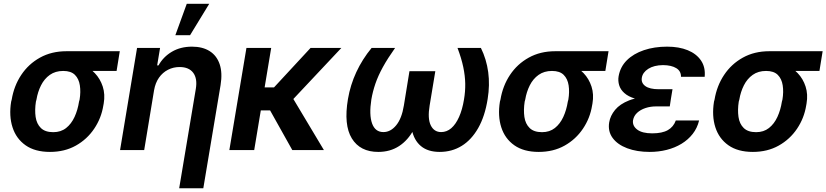

<svg xmlns="http://www.w3.org/2000/svg" viewBox="-20 -802 4416 1026"><path d="M39.6 -258.8 42.5 -269.5Q54.7 -343.3 93.5 -401.6Q132.3 -460 193.8 -494.1Q255.4 -528.3 335 -528.3Q346.7 -523.4 356 -509.5Q365.2 -495.6 379.4 -480.5Q393.6 -465.3 420.4 -456.1Q458 -441.4 486.8 -411.1Q515.6 -380.9 529.1 -339.4Q542.5 -297.9 534.2 -249L532.2 -238.3Q521.5 -170.9 483.4 -114.3Q445.3 -57.6 385.3 -23.9Q325.2 9.8 247.1 9.8Q167 9.8 116.7 -25.6Q66.4 -61 46.9 -121.8Q27.3 -182.6 39.6 -258.8ZM174.8 -269.5 171.9 -258.8Q165 -214.4 170.4 -177.2Q175.8 -140.1 198.5 -117.9Q221.2 -95.7 264.6 -95.7Q305.2 -95.7 333.3 -117.9Q361.3 -140.1 378.4 -177.2Q395.5 -214.4 402.3 -258.8L405.3 -269.5Q412.1 -311 406.7 -345.9Q401.4 -380.9 380.4 -401.9Q359.4 -422.9 317.9 -422.9Q275.9 -422.9 246.3 -401.9Q216.8 -380.9 199.2 -345.9Q181.6 -311 174.8 -269.5ZM620.1 -528.3 603 -422.9H317.9L335 -528.3Z M803.2 -319.3 750.5 0H621.6L712.4 -545.9H835.4L819.8 -452.6H827.1Q852.5 -498.5 898.7 -525.6Q944.8 -552.7 1005.9 -552.7Q1062.5 -552.7 1100.3 -528.8Q1138.2 -504.9 1153.8 -459Q1169.4 -413.1 1158.7 -347.2L1066.4 204.1H937.5L1026.4 -327.1Q1035.6 -381.8 1012.7 -412.8Q989.7 -443.8 939.5 -443.8Q906.2 -443.8 877.7 -429.2Q849.1 -414.6 829.6 -387Q810.1 -359.4 803.2 -319.3ZM917 -613.8 978 -781.7H1098.1L995.6 -613.8Z M1429.2 -545.9 1338.4 0H1205.6L1296.9 -545.9ZM1804.2 -545.9 1490.2 -211.9H1345.7L1348.1 -335H1444.3L1639.6 -545.9ZM1542 0 1416 -225.1 1532.2 -298.8 1710.9 0Z M1965.8 -545.9H2091.3Q2051.8 -490.2 2026.1 -443.6Q2000.5 -397 1986.1 -355Q1971.7 -313 1964.4 -270.5Q1951.7 -188.5 1968.3 -142.3Q1984.9 -96.2 2028.8 -96.2Q2067.4 -96.2 2097.2 -132.6Q2127 -168.9 2138.2 -238.3L2168 -421.4H2264.2L2235.4 -248Q2222.2 -168.5 2191.4 -110.6Q2160.6 -52.7 2112.8 -21.5Q2064.9 9.8 2001.5 9.8Q1904.3 9.8 1860.1 -62.3Q1815.9 -134.3 1839.4 -272.9Q1852.1 -347.7 1884 -416.5Q1916 -485.4 1965.8 -545.9ZM2424.8 -545.9H2549.8Q2579.6 -485.4 2588.9 -416.5Q2598.1 -347.7 2585.9 -272.9Q2571.3 -180.7 2535.4 -117.7Q2499.5 -54.7 2447.3 -22.5Q2395 9.8 2329.6 9.8Q2266.6 9.8 2229.2 -21.5Q2191.9 -52.7 2180.4 -110.6Q2168.9 -168.5 2182.1 -248L2210.4 -421.4H2306.2L2275.9 -238.3Q2264.2 -168.9 2281.7 -132.6Q2299.3 -96.2 2337.4 -96.2Q2367.2 -96.2 2391.4 -116.9Q2415.5 -137.7 2433.1 -177Q2450.7 -216.3 2459.5 -270.5Q2466.8 -313 2466.1 -355Q2465.3 -397 2455.6 -443.6Q2445.8 -490.2 2424.8 -545.9Z M2651.4 -258.8 2654.3 -269.5Q2666.5 -343.3 2705.3 -401.6Q2744.1 -460 2805.7 -494.1Q2867.2 -528.3 2946.8 -528.3Q2958.5 -523.4 2967.8 -509.5Q2977.1 -495.6 2991.2 -480.5Q3005.4 -465.3 3032.2 -456.1Q3069.8 -441.4 3098.6 -411.1Q3127.4 -380.9 3140.9 -339.4Q3154.3 -297.9 3146 -249L3144 -238.3Q3133.3 -170.9 3095.2 -114.3Q3057.1 -57.6 2997.1 -23.9Q2937 9.8 2858.9 9.8Q2778.8 9.8 2728.5 -25.6Q2678.2 -61 2658.7 -121.8Q2639.2 -182.6 2651.4 -258.8ZM2786.6 -269.5 2783.7 -258.8Q2776.9 -214.4 2782.2 -177.2Q2787.6 -140.1 2810.3 -117.9Q2833 -95.7 2876.5 -95.7Q2917 -95.7 2945.1 -117.9Q2973.1 -140.1 2990.2 -177.2Q3007.3 -214.4 3014.2 -258.8L3017.1 -269.5Q3023.9 -311 3018.6 -345.9Q3013.2 -380.9 2992.2 -401.9Q2971.2 -422.9 2929.7 -422.9Q2887.7 -422.9 2858.2 -401.9Q2828.6 -380.9 2811 -345.9Q2793.5 -311 2786.6 -269.5ZM3231.9 -528.3 3214.8 -422.9H2929.7L2946.8 -528.3Z M3469.2 -285.2H3566.9L3559.1 -233.4H3485.8Q3455.6 -233.4 3429.2 -224.6Q3402.8 -215.8 3385 -199.5Q3367.2 -183.1 3362.8 -159.7Q3358.4 -129.9 3385 -109.6Q3411.6 -89.4 3465.3 -89.4Q3518.6 -89.4 3548.8 -106.7Q3579.1 -124 3591.3 -158.2H3715.8Q3706.1 -117.7 3681.6 -86.4Q3657.2 -55.2 3621.8 -33.7Q3586.4 -12.2 3543 -1.2Q3499.5 9.8 3451.7 9.8Q3383.3 9.8 3331.5 -9.8Q3279.8 -29.3 3253.7 -64.9Q3227.5 -100.6 3235.4 -148.4Q3241.2 -183.6 3266.8 -214.8Q3292.5 -246.1 3342 -265.6Q3391.6 -285.2 3469.2 -285.2ZM3563.5 -263.7H3466.3Q3410.6 -263.7 3373.8 -274.9Q3336.9 -286.1 3316.2 -304.9Q3295.4 -323.7 3288.6 -346.9Q3281.7 -370.1 3285.6 -394Q3294.4 -444.8 3329.8 -480Q3365.2 -515.1 3420.9 -533.9Q3476.6 -552.7 3544.9 -552.7Q3608.4 -552.7 3655 -533.7Q3701.7 -514.6 3726.1 -478.5Q3750.5 -442.4 3745.6 -391.6H3619.1Q3619.6 -421.9 3594 -437.7Q3568.4 -453.6 3523.4 -454.1Q3474.6 -453.6 3444.3 -434.3Q3414.1 -415 3409.7 -386.2Q3405.3 -358.9 3428.5 -342Q3451.7 -325.2 3500.5 -325.2H3573.7Z M3795.4 -258.8 3798.3 -269.5Q3810.5 -343.3 3849.4 -401.6Q3888.2 -460 3949.7 -494.1Q4011.2 -528.3 4090.8 -528.3Q4102.5 -523.4 4111.8 -509.5Q4121.1 -495.6 4135.3 -480.5Q4149.4 -465.3 4176.3 -456.1Q4213.9 -441.4 4242.7 -411.1Q4271.5 -380.9 4284.9 -339.4Q4298.3 -297.9 4290 -249L4288.1 -238.3Q4277.3 -170.9 4239.3 -114.3Q4201.2 -57.6 4141.1 -23.9Q4081.1 9.8 4002.9 9.8Q3922.9 9.8 3872.6 -25.6Q3822.3 -61 3802.7 -121.8Q3783.2 -182.6 3795.4 -258.8ZM3930.7 -269.5 3927.7 -258.8Q3920.9 -214.4 3926.3 -177.2Q3931.6 -140.1 3954.3 -117.9Q3977.1 -95.7 4020.5 -95.7Q4061 -95.7 4089.1 -117.9Q4117.2 -140.1 4134.3 -177.2Q4151.4 -214.4 4158.2 -258.8L4161.1 -269.5Q4168 -311 4162.6 -345.9Q4157.2 -380.9 4136.2 -401.9Q4115.2 -422.9 4073.7 -422.9Q4031.7 -422.9 4002.2 -401.9Q3972.7 -380.9 3955.1 -345.9Q3937.5 -311 3930.7 -269.5ZM4376 -528.3 4358.9 -422.9H4073.7L4090.8 -528.3Z"/></svg>

Font: Inter Tight SemiBold
Style: Italic
Weight: 600
Italic angle: -9.39999°
Designer: Rasmus Andersson
Foundry: rsms
Version: Version 3.004